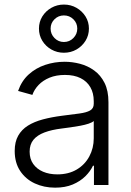

<svg xmlns="http://www.w3.org/2000/svg" viewBox="-20 -823 582 854"><path d="M225.1 11.7Q175.8 11.7 135 -7.1Q94.2 -25.9 69.8 -62.5Q45.4 -99.1 45.4 -151.4Q45.4 -191.9 60.8 -219.2Q76.2 -246.6 104.2 -264.2Q132.3 -281.7 170.9 -292Q209.5 -302.2 255.4 -308.1Q301.3 -314 332.8 -318.1Q364.3 -322.3 380.6 -331.5Q397 -340.8 397 -361.3V-373Q397 -409.2 381.8 -435.3Q366.7 -461.4 338.1 -475.6Q309.6 -489.7 269 -489.7Q230 -489.7 200.4 -477.5Q170.9 -465.3 151.6 -445.1Q132.3 -424.8 124 -400.9L60.5 -418.5Q76.2 -463.4 107.7 -491.9Q139.2 -520.5 180.9 -534.4Q222.7 -548.3 267.6 -548.3Q301.3 -548.3 335.7 -539.3Q370.1 -530.3 398.9 -509.5Q427.7 -488.8 445.1 -454.1Q462.4 -419.4 462.4 -368.2V0H397.9V-85.9H393.6Q381.8 -61 359.4 -38.8Q336.9 -16.6 303.5 -2.4Q270 11.7 225.1 11.7ZM234.9 -47.4Q284.7 -47.4 321 -68.8Q357.4 -90.3 377.2 -127.2Q397 -164.1 397 -208V-284.7Q390.1 -278.3 374 -272.9Q357.9 -267.6 337.2 -263.7Q316.4 -259.8 294.7 -256.8Q272.9 -253.9 255.4 -251.5Q210 -246.1 177.7 -233.9Q145.5 -221.7 128.7 -201.2Q111.8 -180.7 111.8 -148.4Q111.8 -116.2 127.7 -93.8Q143.6 -71.3 171.4 -59.3Q199.2 -47.4 234.9 -47.4ZM264.2 -588.4Q233.9 -588.4 208.5 -602.8Q183.1 -617.2 168.2 -641.6Q153.3 -666 153.3 -695.8Q153.3 -725.6 168.2 -749.8Q183.1 -773.9 208.5 -788.3Q233.9 -802.7 264.2 -802.7Q294.9 -802.7 320.1 -788.3Q345.2 -773.9 360.4 -749.8Q375.5 -725.6 375.5 -695.8Q375.5 -666 360.4 -641.6Q345.2 -617.2 320.1 -602.8Q294.9 -588.4 264.2 -588.4ZM264.2 -636.2Q289.1 -636.2 306.4 -653.8Q323.7 -671.4 323.7 -695.8Q323.7 -720.2 306.4 -737.3Q289.1 -754.4 264.2 -754.4Q239.7 -754.4 222.4 -737.3Q205.1 -720.2 205.1 -695.8Q205.1 -671.4 222.4 -653.8Q239.7 -636.2 264.2 -636.2Z"/></svg>

Font: Inter 17pt Light
Style: Regular
Weight: 300
Version: Version 4.001;git-66647c0bb